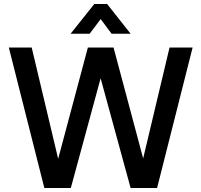

<svg xmlns="http://www.w3.org/2000/svg" viewBox="-20 -937 1004 957"><path d="M201 0 24 -700H138L285 -82H253L418 -700H546L711 -82H678L825 -700H940L763 0H631L467 -600H496L333 0ZM332 -769 450 -917H514L631 -769H536L452 -882H512L427 -769Z"/></svg>

Font: Inclusive Sans Medium
Style: Regular
Weight: 500
Designer: Olivia King
Foundry: Olivia King
Version: Version 2.004